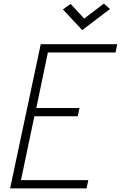

<svg xmlns="http://www.w3.org/2000/svg" viewBox="-20 -1045 670 1065"><path d="M36 0 206 -800H630L621 -754H215L252 -785L177 -425L151 -446H421L411 -400H140L175 -421L92 -25L76 -46H470L460 0ZM436 -878 329 -993 372 -1023 447 -942 556 -1025 590 -995Z"/></svg>

Font: Victor Mono Thin
Style: Italic
Weight: 100
Italic angle: -12°
Monospace: yes
Designer: Rune Bjørnerås
Version: Version 1.561;gftools[0.9.30]